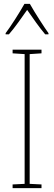

<svg xmlns="http://www.w3.org/2000/svg" viewBox="-20 -970 278 990"><path d="M134 -950H106C82 -907 35 -833 9 -799V-793H26C56 -827 94 -882 120 -919C147 -880 183 -828 213 -793H230V-799C211 -825 159 -905 134 -950ZM194 0V-19L133 -22V-691L194 -695V-714H45V-695L107 -691V-22L45 -19V0Z"/></svg>

Font: Noto Sans Gujarati UI Condensed Thin
Style: Regular
Weight: 100
Width: 3
Designer: Jelle Bosma - Monotype Design Team, Universal Thirst
Foundry: Monotype Imaging Inc.
Version: Version 2.106